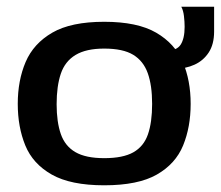

<svg xmlns="http://www.w3.org/2000/svg" viewBox="-20 -543 659 573"><path d="M291 10Q191 10 134.5 -22Q78 -54 55.5 -109Q33 -164 33 -233Q33 -303 56.5 -358Q80 -413 136 -445.5Q192 -478 291 -478Q390 -478 446 -445.5Q502 -413 525.5 -358Q549 -303 549 -233Q549 -164 526.5 -109Q504 -54 448 -22Q392 10 291 10ZM291 -71Q347 -71 378 -88.5Q409 -106 421.5 -142Q434 -178 434 -233Q434 -288 421 -324.5Q408 -361 377.5 -379.5Q347 -398 291 -398Q237 -398 205.5 -379Q174 -360 161.5 -323Q149 -286 149 -232Q149 -179 161.5 -143Q174 -107 205 -89Q236 -71 291 -71ZM504 -338Q482 -338 466 -348.5Q450 -359 439 -373L427 -391H472Q507 -391 519 -409.5Q531 -428 531 -463Q531 -478 529 -495Q527 -512 521 -523H619V-449Q619 -411 603 -386.5Q587 -362 560.5 -350Q534 -338 504 -338Z"/></svg>

Font: Red Rose Medium
Style: Regular
Weight: 500
Designer: Jaikishan Patel
Version: Version 2.000